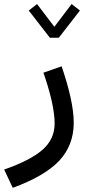

<svg xmlns="http://www.w3.org/2000/svg" viewBox="-118 -652 432 938"><path d="M272.5 -600.6 231.9 -632.3 147.5 -521 63 -632.3 22.5 -600.6 125.5 -467.8H169.4ZM94.2 -296.9C110.8 -249.5 124 -204.1 134.3 -160.2C144 -116.2 148.9 -79.1 148.9 -49.3C148.9 2 129.4 44.9 89.8 79.6C50.3 114.3 -12.2 146.5 -97.7 176.3L-55.7 265.6C47.4 228 123 184.1 170.9 133.8C218.3 83 242.2 21 242.2 -51.8C242.2 -126.5 219.7 -220.2 183.1 -328.1Z"/></svg>

Font: Estedad Medium
Style: Regular
Weight: 500
Designer: Amin Abedi
Version: Version 7.3